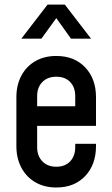

<svg xmlns="http://www.w3.org/2000/svg" viewBox="-20 -800 484 832"><path d="M224 12.5Q172.5 12.5 133.5 -10Q94.5 -32.5 72.8 -73Q51 -113.5 51 -167V-378.5Q51 -432 72.8 -472.5Q94.5 -513 133.5 -535.2Q172.5 -557.5 224 -557.5Q302 -557.5 349 -508.2Q396 -459 396 -378.5V-254.5H126V-339.5H306V-383.5Q306 -421.5 284.2 -444.5Q262.5 -467.5 224 -467.5Q186 -467.5 163.5 -444.5Q141 -421.5 141 -383.5V-162Q141 -124.5 163.5 -101Q186 -77.5 224 -77.5Q262.5 -77.5 284.2 -101Q306 -124.5 306 -162V-177H396V-167Q396 -86.5 349 -37Q302 12.5 224 12.5ZM72.5 -632.5 186 -780H261L374.5 -632.5H287.5L224 -721.5L159.5 -632.5Z"/></svg>

Font: Mohave Medium
Style: Regular
Weight: 500
Designer: Gumpita Rahayu
Foundry: Tokotype
Version: Version 2.003